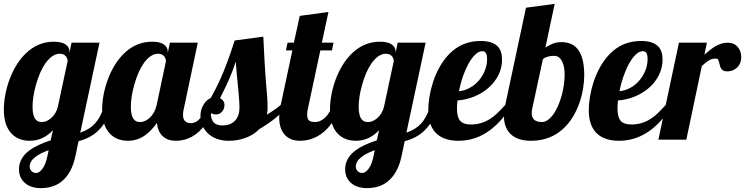

<svg xmlns="http://www.w3.org/2000/svg" viewBox="-33 -720 3842 990"><path d="M98.1 225.6Q82.5 213.4 73.7 195.1Q64.9 176.8 64.9 152.8Q64.9 96.2 118.2 55.7Q158.2 25.9 228 3.9L240.2 -48.8Q189 5.9 120.1 5.9Q63 5.9 27.8 -29.8Q-13.2 -71.8 -13.2 -154.8Q-13.2 -189.9 -6.1 -229Q1 -268.1 14.6 -306.2Q45.9 -392.1 100.1 -444.8Q162.6 -504.9 244.1 -504.9Q284.7 -504.9 304.9 -491Q325.2 -477.1 325.2 -454.1V-448.2L335.9 -500H480L380.9 -36.1Q428.2 -51.8 456.5 -83Q487.3 -116.7 506.8 -179.2H548.8Q522 -90.3 468.8 -42Q429.7 -6.8 372.1 7.8L356.9 80.1Q337.9 175.8 280.8 218.8Q239.3 250 176.8 250Q153.3 250 133.1 243.9Q112.8 237.8 98.1 225.6ZM230.5 -110.8Q256.3 -133.3 265.1 -168.9L315.9 -405.8Q315.9 -410.6 313.7 -417Q311.5 -423.3 307.6 -428.7Q295.9 -442.9 274.9 -442.9Q254.9 -442.9 236.1 -429.7Q217.3 -416.5 200.7 -393.1Q171.4 -350.6 152.3 -282.2Q143.6 -252 139.2 -222.4Q134.8 -192.9 134.8 -168.9Q134.8 -119.1 153.3 -101.6Q159.7 -94.7 167.5 -92.8Q175.3 -90.8 185.1 -90.8Q206.5 -90.8 230.5 -110.8ZM186 149.9Q202.6 128.4 211.9 83L217.8 54.2Q172.4 71.3 149.9 88.9Q120.1 111.3 120.1 139.2Q120.1 152.3 128.4 161.1Q137.7 171.9 153.8 171.9Q169.4 171.9 186 149.9Z M534.7 -29.8Q493.7 -71.8 493.7 -154.8Q493.7 -189.9 500.7 -229Q507.8 -268.1 521.5 -306.2Q552.7 -392.1 606.9 -444.8Q669.4 -504.9 751 -504.9Q791.5 -504.9 811.8 -491Q832 -477.1 832 -454.1V-446.8L842.8 -500H986.8L915 -160.2Q910.6 -145.5 910.6 -127.9Q910.6 -85 951.7 -85Q979 -85 1001.5 -112.8Q1020.5 -136.2 1032.7 -179.2H1074.7Q1047.9 -103 1009.8 -58.6Q977.5 -22 937 -5.9Q907.2 5.9 874 5.9Q831.5 5.9 806.4 -17.3Q781.2 -40.5 775.9 -85.9Q747.6 -45.9 716.3 -23.4Q676.3 5.9 627 5.9Q569.8 5.9 534.7 -29.8ZM739.7 -113.3Q766.1 -138.7 774.9 -179.2L822.8 -404.8Q822.8 -409.7 820.6 -416.3Q818.4 -422.9 814.5 -428.7Q802.7 -442.9 781.7 -442.9Q761.7 -442.9 742.9 -429.7Q724.1 -416.5 707.5 -393.1Q678.2 -350.6 659.2 -282.2Q650.4 -252 646 -222.4Q641.6 -192.9 641.6 -168.9Q641.6 -119.1 660.2 -101.6Q666.5 -94.7 674.3 -92.8Q682.1 -90.8 691.9 -90.8Q703.1 -90.8 715.6 -96.7Q728 -102.5 739.7 -113.3Z M1035.6 -35.6Q1018.1 -53.7 1009.3 -75.9Q1000.5 -98.1 1000.5 -122.1Q1000.5 -154.8 1017.1 -181.2Q1031.7 -204.6 1053.7 -214.8Q1092.8 -284.2 1121.6 -355.5Q1150.4 -426.8 1176.8 -511.2L1324.7 -530.8Q1330.6 -403.8 1335.4 -335.9Q1340.3 -266.1 1343.8 -233.4Q1346.7 -195.3 1346.7 -167Q1346.7 -141.6 1342.8 -128.9Q1387.7 -155.3 1414.6 -179.2H1456.5Q1420.9 -137.7 1383.1 -107.9Q1345.2 -78.1 1303.7 -54.2Q1273.9 -22.9 1229 -7.8Q1189.9 5.9 1146.5 5.9Q1110.4 5.9 1082.5 -5.1Q1054.7 -16.1 1035.6 -35.6ZM1174.8 -93.8Q1201.7 -118.2 1201.7 -166Q1201.7 -186 1199.2 -216.3L1196.8 -246.1Q1192.4 -284.7 1188 -335.4L1182.6 -402.8Q1168.5 -357.4 1148.9 -312.7Q1129.4 -268.1 1101.6 -213.9Q1124.5 -201.2 1124.5 -179.2Q1124.5 -159.7 1112.8 -145.5Q1100.1 -129.9 1080.6 -129.9Q1070.8 -129.9 1064.2 -132.6Q1057.6 -135.3 1053.7 -143.1Q1053.7 -106.9 1067.9 -90.1Q1082 -73.2 1114.7 -73.2Q1152.3 -73.2 1174.8 -93.8Z M1438 -22.5Q1406.7 -53.7 1406.7 -113.8Q1406.7 -142.1 1414.6 -179.2L1474.6 -460H1441.4L1449.7 -500H1482.4L1512.7 -638.2L1660.6 -658.2L1626.5 -500H1686.5L1678.7 -460H1618.7L1554.7 -160.2Q1550.8 -147.5 1550.8 -127.9Q1550.8 -107.4 1560.3 -99.1Q1569.8 -90.8 1591.3 -90.8Q1606 -90.8 1619.9 -97.4Q1633.8 -104 1645.5 -115.7Q1669.4 -139.6 1681.6 -179.2H1723.6Q1696.8 -103.5 1656.2 -58.6Q1622.1 -22 1579.1 -5.9Q1547.9 5.9 1513.7 5.9Q1465.8 5.9 1438 -22.5Z M1779.8 225.6Q1764.2 213.4 1755.4 195.1Q1746.6 176.8 1746.6 152.8Q1746.6 96.2 1799.8 55.7Q1839.8 25.9 1909.7 3.9L1921.9 -48.8Q1870.6 5.9 1801.8 5.9Q1744.6 5.9 1709.5 -29.8Q1668.5 -71.8 1668.5 -154.8Q1668.5 -189.9 1675.5 -229Q1682.6 -268.1 1696.3 -306.2Q1727.5 -392.1 1781.7 -444.8Q1844.2 -504.9 1925.8 -504.9Q1966.3 -504.9 1986.6 -491Q2006.8 -477.1 2006.8 -454.1V-448.2L2017.6 -500H2161.6L2062.5 -36.1Q2109.9 -51.8 2138.2 -83Q2168.9 -116.7 2188.5 -179.2H2230.5Q2203.6 -90.3 2150.4 -42Q2111.3 -6.8 2053.7 7.8L2038.6 80.1Q2019.5 175.8 1962.4 218.8Q1920.9 250 1858.4 250Q1835 250 1814.7 243.9Q1794.4 237.8 1779.8 225.6ZM1912.1 -110.8Q1938 -133.3 1946.8 -168.9L1997.6 -405.8Q1997.6 -410.6 1995.4 -417Q1993.2 -423.3 1989.3 -428.7Q1977.5 -442.9 1956.5 -442.9Q1936.5 -442.9 1917.7 -429.7Q1898.9 -416.5 1882.3 -393.1Q1853 -350.6 1834 -282.2Q1825.2 -252 1820.8 -222.4Q1816.4 -192.9 1816.4 -168.9Q1816.4 -119.1 1835 -101.6Q1841.3 -94.7 1849.1 -92.8Q1856.9 -90.8 1866.7 -90.8Q1888.2 -90.8 1912.1 -110.8ZM1867.7 149.9Q1884.3 128.4 1893.6 83L1899.4 54.2Q1854 71.3 1831.5 88.9Q1801.8 111.3 1801.8 139.2Q1801.8 152.3 1810.1 161.1Q1819.3 171.9 1835.4 171.9Q1851.1 171.9 1867.7 149.9Z M2217.8 -31.2Q2175.3 -70.8 2175.3 -152.8Q2175.3 -183.6 2181.4 -221.2Q2187.5 -258.8 2199.7 -296.4Q2213.4 -338.4 2234.6 -376Q2255.9 -413.6 2284.2 -442.4Q2349.6 -508.8 2445.3 -508.8Q2506.3 -508.8 2534.2 -479.5Q2555.7 -456.5 2555.7 -413.1Q2555.7 -370.6 2537.1 -333.3Q2518.6 -295.9 2485.8 -267.1Q2453.1 -238.8 2411.6 -221.9Q2370.1 -205.1 2325.7 -202.1Q2323.2 -176.8 2323.2 -162.1Q2323.2 -113.3 2341.8 -94.7Q2357.9 -78.1 2395.5 -78.1Q2449.7 -78.1 2494.6 -107.4Q2513.7 -119.6 2531.2 -136.5Q2548.8 -153.3 2572.3 -179.2H2606.4Q2559.1 -99.1 2497.6 -51.8Q2421.9 5.9 2331.5 5.9Q2257.8 5.9 2217.8 -31.2ZM2434.6 -303.2Q2455.1 -326.7 2466.8 -355.7Q2478.5 -384.8 2478.5 -415Q2478.5 -435.1 2472.9 -445.6Q2467.3 -456.1 2453.6 -456.1Q2435.5 -456.1 2417.2 -438.5Q2398.9 -420.9 2381.8 -390.1Q2366.2 -361.3 2353.5 -324.7Q2340.8 -288.1 2333.5 -250Q2361.3 -252 2387.7 -266.1Q2414.1 -280.3 2434.6 -303.2Z M2565.4 -122.1Q2565.4 -154.8 2572.3 -179.2L2679.2 -680.2L2827.1 -700.2L2779.3 -475.1Q2808.1 -492.7 2828.1 -498.5Q2842.8 -502.9 2861.3 -502.9Q2917.5 -502.9 2946.8 -465.3Q2979.5 -422.9 2979.5 -332Q2979.5 -300.8 2973.6 -264.4Q2967.8 -228 2955.6 -192.4Q2926.3 -106.9 2870.6 -55.7Q2803.2 5.9 2705.1 5.9Q2636.7 5.9 2601.1 -27.6Q2565.4 -61 2565.4 -122.1ZM2820.8 -131.3Q2846.2 -167.5 2862.8 -226.1Q2878.4 -283.7 2878.4 -335.9Q2878.4 -376.5 2865.7 -402.3Q2858.9 -416.5 2848.6 -424.3Q2838.4 -432.1 2825.2 -432.1Q2808.1 -432.1 2794.4 -428.7Q2773.9 -423.3 2766.1 -414.1L2711.4 -160.2Q2708.5 -147.9 2708.5 -137.2Q2708.5 -90.8 2761.2 -90.8Q2791.5 -90.8 2820.8 -131.3Z M3045.4 -31.2Q3002.9 -70.8 3002.9 -152.8Q3002.9 -183.6 3009 -221.2Q3015.1 -258.8 3027.3 -296.4Q3041 -338.4 3062.3 -376Q3083.5 -413.6 3111.8 -442.4Q3177.2 -508.8 3272.9 -508.8Q3334 -508.8 3361.8 -479.5Q3383.3 -456.5 3383.3 -413.1Q3383.3 -370.6 3364.7 -333.3Q3346.2 -295.9 3313.5 -267.1Q3280.8 -238.8 3239.3 -221.9Q3197.8 -205.1 3153.3 -202.1Q3150.9 -176.8 3150.9 -162.1Q3150.9 -113.3 3169.4 -94.7Q3185.5 -78.1 3223.1 -78.1Q3277.3 -78.1 3322.3 -107.4Q3341.3 -119.6 3358.9 -136.5Q3376.5 -153.3 3399.9 -179.2H3434.1Q3386.7 -99.1 3325.2 -51.8Q3249.5 5.9 3159.2 5.9Q3085.4 5.9 3045.4 -31.2ZM3262.2 -303.2Q3282.7 -326.7 3294.4 -355.7Q3306.2 -384.8 3306.2 -415Q3306.2 -435.1 3300.5 -445.6Q3294.9 -456.1 3281.2 -456.1Q3263.2 -456.1 3244.9 -438.5Q3226.6 -420.9 3209.5 -390.1Q3193.8 -361.3 3181.2 -324.7Q3168.5 -288.1 3161.1 -250Q3189 -252 3215.3 -266.1Q3241.7 -280.3 3262.2 -303.2Z M3467.8 -500H3611.8L3599.1 -438Q3633.3 -468.3 3654.8 -481Q3688 -500 3719.7 -500Q3752 -500 3771.5 -477.1Q3780.3 -466.8 3784.7 -453.4Q3789.1 -439.9 3789.1 -424.8Q3789.1 -411.1 3784.7 -398.4Q3780.3 -385.7 3771.5 -375.5Q3761.7 -364.7 3747.8 -358.4Q3733.9 -352.1 3716.8 -352.1Q3703.6 -352.1 3695.8 -356.4Q3688 -360.8 3683.6 -369.1Q3679.7 -377.4 3678.2 -385.3Q3673.8 -406.2 3669.4 -413.1Q3666 -418 3658.7 -418Q3637.7 -418 3623 -409.2Q3608.4 -400.4 3585.9 -379.9L3505.9 0H3361.8Z"/></svg>

Font: Pattaya
Style: Regular
Weight: 400
Designer: Pablo Impallari / Thai characters Designed by Thanarat Vachiruckul and Suppakit Chalermlarp
Foundry: Pablo Impallari
Version: Version 2.001